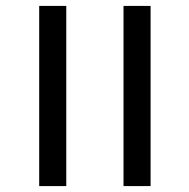

<svg xmlns="http://www.w3.org/2000/svg" viewBox="-20 -629 640 649"><path d="M397.5 -609H489V0H397.5ZM112.5 -609H204V0H112.5Z"/></svg>

Font: JuliaMono
Style: Regular
Weight: 400
Monospace: yes
Designer: cormullion
Foundry: corm
Version: Version 0.055; ttfautohint (v1.8.4)